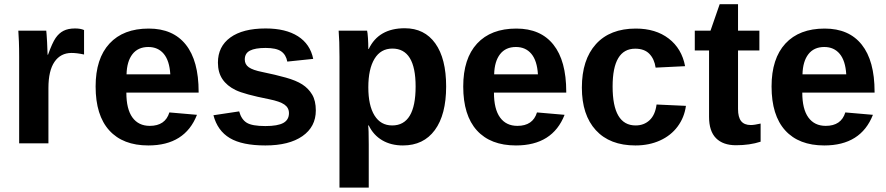

<svg xmlns="http://www.w3.org/2000/svg" viewBox="-20 -672 4154 900"><path d="M69.8 0V-404.3Q69.8 -447.8 68.6 -476.8Q67.4 -505.9 65.9 -528.3H196.8Q198.2 -519.5 200.7 -474.9Q203.1 -430.2 203.1 -415.5H205.1Q225.1 -471.2 240.7 -493.9Q256.3 -516.6 277.8 -527.6Q299.3 -538.6 331.5 -538.6Q357.9 -538.6 374 -531.2V-416.5Q340.8 -423.8 315.4 -423.8Q264.2 -423.8 235.6 -382.3Q207 -340.8 207 -259.3V0Z M675.3 9.8Q556.2 9.8 492.2 -60.8Q428.2 -131.3 428.2 -266.6Q428.2 -397.5 493.2 -467.8Q558.1 -538.1 677.2 -538.1Q791 -538.1 851.1 -462.6Q911.1 -387.2 911.1 -241.7V-237.8H572.3Q572.3 -160.6 600.8 -121.3Q629.4 -82 682.1 -82Q754.9 -82 773.9 -145L903.3 -133.8Q847.2 9.8 675.3 9.8ZM675.3 -451.7Q627 -451.7 600.8 -418Q574.7 -384.3 573.2 -323.7H778.3Q774.4 -387.7 747.6 -419.7Q720.7 -451.7 675.3 -451.7Z M1460.4 -154.3Q1460.4 -77.6 1397.7 -33.9Q1335 9.8 1224.1 9.8Q1115.2 9.8 1057.4 -24.7Q999.5 -59.1 980.5 -131.8L1101.1 -149.9Q1111.3 -112.3 1136.5 -96.7Q1161.6 -81.1 1224.1 -81.1Q1281.7 -81.1 1308.1 -95.7Q1334.5 -110.4 1334.5 -141.6Q1334.5 -167 1313.2 -181.9Q1292 -196.8 1241.2 -207Q1125 -230 1084.5 -249.8Q1043.9 -269.5 1022.7 -301Q1001.5 -332.5 1001.5 -378.4Q1001.5 -454.1 1059.8 -496.3Q1118.2 -538.6 1225.1 -538.6Q1319.3 -538.6 1376.7 -502Q1434.1 -465.3 1448.2 -396L1326.7 -383.3Q1320.8 -415.5 1297.9 -431.4Q1274.9 -447.3 1225.1 -447.3Q1176.3 -447.3 1151.9 -434.8Q1127.4 -422.4 1127.4 -393.1Q1127.4 -370.1 1146.2 -356.7Q1165 -343.3 1209.5 -334.5Q1271.5 -321.8 1319.6 -308.3Q1367.7 -294.9 1396.7 -276.4Q1425.8 -257.8 1443.1 -228.8Q1460.4 -199.7 1460.4 -154.3Z M2071.3 -266.6Q2071.3 -134.3 2018.3 -62.3Q1965.3 9.8 1868.7 9.8Q1813 9.8 1771.7 -14.4Q1730.5 -38.6 1708.5 -84H1705.6Q1708.5 -69.3 1708.5 4.9V207.5H1571.3V-406.7Q1571.3 -481.4 1567.4 -528.3H1700.7Q1703.1 -519.5 1704.8 -493.7Q1706.5 -467.8 1706.5 -442.4H1708.5Q1754.9 -539.6 1877.4 -539.6Q1969.7 -539.6 2020.5 -468.5Q2071.3 -397.5 2071.3 -266.6ZM1928.2 -266.6Q1928.2 -444.3 1819.3 -444.3Q1764.6 -444.3 1735.6 -396.5Q1706.5 -348.6 1706.5 -262.7Q1706.5 -177.2 1735.6 -130.6Q1764.6 -84 1818.4 -84Q1928.2 -84 1928.2 -266.6Z M2398.4 9.8Q2279.3 9.8 2215.3 -60.8Q2151.4 -131.3 2151.4 -266.6Q2151.4 -397.5 2216.3 -467.8Q2281.2 -538.1 2400.4 -538.1Q2514.2 -538.1 2574.2 -462.6Q2634.3 -387.2 2634.3 -241.7V-237.8H2295.4Q2295.4 -160.6 2324 -121.3Q2352.5 -82 2405.3 -82Q2478 -82 2497.1 -145L2626.5 -133.8Q2570.3 9.8 2398.4 9.8ZM2398.4 -451.7Q2350.1 -451.7 2324 -418Q2297.9 -384.3 2296.4 -323.7H2501.5Q2497.6 -387.7 2470.7 -419.7Q2443.8 -451.7 2398.4 -451.7Z M2958.5 9.8Q2838.4 9.8 2772.9 -61.8Q2707.5 -133.3 2707.5 -261.2Q2707.5 -392.1 2773.4 -465.1Q2839.4 -538.1 2960.4 -538.1Q3053.7 -538.1 3114.7 -491.2Q3175.8 -444.3 3191.4 -361.8L3053.2 -355Q3047.4 -395.5 3023.9 -419.7Q3000.5 -443.8 2957.5 -443.8Q2851.6 -443.8 2851.6 -266.6Q2851.6 -84 2959.5 -84Q2998.5 -84 3024.9 -108.6Q3051.3 -133.3 3057.6 -182.1L3195.3 -175.8Q3188 -121.6 3156.5 -79.1Q3125 -36.6 3073.7 -13.4Q3022.5 9.8 2958.5 9.8Z M3429.7 8.8Q3369.1 8.8 3336.4 -24.2Q3303.7 -57.1 3303.7 -124V-435.5H3236.8V-528.3H3310.5L3353.5 -652.3H3439.5V-528.3H3539.6V-435.5H3439.5V-161.1Q3439.5 -122.6 3454.1 -104.2Q3468.8 -85.9 3499.5 -85.9Q3515.6 -85.9 3545.4 -92.8V-7.8Q3494.6 8.8 3429.7 8.8Z M3843.8 9.8Q3724.6 9.8 3660.6 -60.8Q3596.7 -131.3 3596.7 -266.6Q3596.7 -397.5 3661.6 -467.8Q3726.6 -538.1 3845.7 -538.1Q3959.5 -538.1 4019.5 -462.6Q4079.6 -387.2 4079.6 -241.7V-237.8H3740.7Q3740.7 -160.6 3769.3 -121.3Q3797.9 -82 3850.6 -82Q3923.3 -82 3942.4 -145L4071.8 -133.8Q4015.6 9.8 3843.8 9.8ZM3843.8 -451.7Q3795.4 -451.7 3769.3 -418Q3743.2 -384.3 3741.7 -323.7H3946.8Q3942.9 -387.7 3916 -419.7Q3889.2 -451.7 3843.8 -451.7Z"/></svg>

Font: Arial
Style: Bold
Weight: 700
Designer: Steve Matteson
Foundry: Ascender Corporation
Version: Version 2.00.3